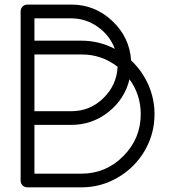

<svg xmlns="http://www.w3.org/2000/svg" viewBox="-20 -786 743 836"><path d="M69.8 0C69.8 17.6 82.5 29.8 100.1 29.8H334C391.1 29.8 444.3 15.6 493.2 -13.2C542.5 -42 581.1 -80.6 609.9 -129.4C638.7 -178.7 652.8 -231.9 652.8 -289.1C652.8 -379.4 614.7 -462.9 550.8 -522.9C546.4 -590.8 518.6 -648.4 468.3 -695.3C418 -742.7 358.9 -766.1 290 -766.1H100.1C82.5 -766.1 69.8 -753.4 69.8 -735.8ZM129.9 -242.2H290C350.6 -242.2 404.3 -260.7 451.7 -297.9C499 -335.4 529.8 -382.8 543.9 -440.9C576.7 -395.5 592.8 -345.2 592.8 -289.1C592.8 -217.8 567.4 -156.7 516.6 -106C466.3 -55.2 405.3 -29.8 334 -29.8H129.9ZM129.9 -548.8H334C393.1 -549.3 445.8 -531.2 492.2 -495.1C489.3 -440.9 468.3 -395.5 429.2 -357.9C390.6 -320.3 344.2 -301.8 290 -301.8H129.9ZM129.9 -706.1H290C332.5 -706.1 371.1 -693.8 405.8 -668.9C440.4 -644.5 465.3 -612.8 480 -573.2C434.1 -597.2 385.3 -608.9 334 -608.9H129.9Z"/></svg>

Font: Nemoy
Style: Medium
Weight: 500
Designer: BSozoo
Foundry: BSozoo
Version: Version 001.000